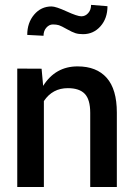

<svg xmlns="http://www.w3.org/2000/svg" viewBox="-20 -751 540 771"><path d="M291.5 -484.4Q367.7 -484.4 408.4 -438.5Q449.2 -392.6 449.2 -298.8V0H342.3V-297.9Q342.3 -351.1 320.6 -374Q298.8 -397 252.4 -397Q190.9 -397 156.2 -345.2V0H49.3V-475.6L147 -475.1L153.3 -406.2Q202.6 -484.4 291.5 -484.4ZM313.5 -613.8Q295.9 -613.8 283.2 -617.7Q270.5 -621.6 248.5 -634Q226.6 -646.5 216.8 -649.7Q207 -652.8 192.4 -652.8Q177.7 -652.8 166.3 -640.1Q154.8 -627.4 154.8 -607.4L89.4 -610.8Q89.4 -659.7 117.2 -692.4Q145 -725.1 187 -725.1Q204.1 -725.1 247.3 -705.3Q290.5 -685.5 306.6 -685.5Q322.8 -685.5 334.2 -698.5Q345.7 -711.4 345.7 -731.4L411.6 -726.1Q411.6 -677.2 383.5 -645.5Q355.5 -613.8 313.5 -613.8Z"/></svg>

Font: Yantramanav Medium
Style: Regular
Weight: 500
Version: Version 1.001;PS 1.0;hotconv 1.0.72;makeotf.lib2.5.5900; ttf